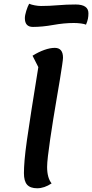

<svg xmlns="http://www.w3.org/2000/svg" viewBox="-20 -982 493 1027"><path d="M179 25Q142 25 125 6Q108 -13 108 -56Q108 -85 111.5 -126.5Q115 -168 124 -232Q133 -296 148 -391.5Q163 -487 185 -623L154 -684Q186 -704 217 -715Q248 -726 273 -726Q317 -726 317 -673Q317 -665 312.5 -634Q308 -603 300.5 -557Q293 -511 283.5 -456.5Q274 -402 265 -345.5Q256 -289 248.5 -238Q241 -187 236.5 -148Q232 -109 232 -89Q232 -60 238 -38Q244 -16 256 -1Q217 25 179 25ZM156 -838Q113 -838 113 -885Q113 -900 120.5 -924Q128 -948 136 -962Q147 -957 165.5 -953.5Q184 -950 199 -950Q243 -950 289.5 -954Q336 -958 384 -958Q453 -958 453 -911Q453 -896 450.5 -882.5Q448 -869 440 -850Q432 -854 413 -856.5Q394 -859 375 -859Q323 -859 264.5 -848.5Q206 -838 156 -838Z"/></svg>

Font: Lemonada
Style: Regular
Weight: 400
Designer: Mohamed Gaber (Arabic), Eduardo Tunni (Latin)
Foundry: Kief Type Foundry
Version: Version 4.005